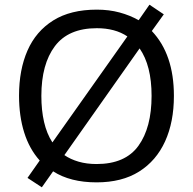

<svg xmlns="http://www.w3.org/2000/svg" viewBox="-20 -766 821 817"><path d="M720 -358Q720 -247 682.5 -164.5Q645 -82 572 -36Q499 10 391 10Q279 10 206 -37L158 31L97 -9L149 -83Q105 -132 83 -202Q61 -272 61 -359Q61 -469 97 -551Q133 -633 206.5 -679Q280 -725 392 -725Q444 -725 488.5 -713Q533 -701 570 -680L616 -746L677 -705L626 -634Q720 -535 720 -358ZM156 -358Q156 -297 167.5 -247Q179 -197 203 -160L522 -611Q470 -646 392 -646Q271 -646 213.5 -569.5Q156 -493 156 -358ZM625 -358Q625 -487 574 -560L254 -106Q280 -88 314.5 -78Q349 -68 391 -68Q513 -68 569 -145.5Q625 -223 625 -358Z"/></svg>

Font: Noto Sans Nushu
Style: Regular
Weight: 400
Designer: Lisa Huang
Foundry: Lisa Huang
Version: Version 1.003; ttfautohint (v1.8.4.7-5d5b)